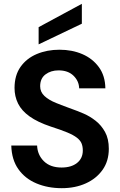

<svg xmlns="http://www.w3.org/2000/svg" viewBox="-20 -972 629 1004"><path d="M303 12Q230 12 170.5 -13Q111 -38 76 -87.5Q41 -137 39 -211H174Q176 -162 209.5 -129Q243 -96 302 -96Q353 -96 383 -120Q413 -144 413 -185Q413 -206 406.5 -222Q400 -238 382 -252Q364 -266 331.5 -279.5Q299 -293 246 -310Q177 -333 135 -363Q93 -393 74.5 -430.5Q56 -468 56 -512Q56 -578 87.5 -622.5Q119 -667 172.5 -689.5Q226 -712 291 -712Q357 -712 410.5 -689Q464 -666 497 -621Q530 -576 531 -510H394Q393 -548 364.5 -576Q336 -604 286 -604Q246 -604 218 -583Q190 -562 190 -521Q190 -491 212.5 -470Q235 -449 273.5 -433.5Q312 -418 359 -401Q385 -392 417.5 -378Q450 -364 480 -340.5Q510 -317 529.5 -281.5Q549 -246 549 -194Q549 -130 516.5 -84Q484 -38 428.5 -13Q373 12 303 12ZM182 -740V-830L408 -952V-848Z"/></svg>

Font: Rethink Sans
Style: Bold
Weight: 700
Designer: The Rethink Sans project authors (Hans Thiessen). DM Sans designed by Colophon Foundry.
Foundry: Rethink Communications LLC
Version: Version 1.001